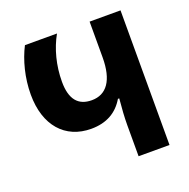

<svg xmlns="http://www.w3.org/2000/svg" viewBox="-127 -836 941 957"><g transform="rotate(-20 343.5 -357.0)"><path d="M448 0H612V-714H448V-525C448 -402 403 -342 325 -342C254 -342 216 -385 216 -479C216 -566 238 -648 275 -714H105C71 -648 48 -561 48 -472C48 -308 136 -209 274 -209C356 -209 413 -243 449 -304H456C451 -251 448 -205 448 -165Z"/></g></svg>

Font: Noto Sans Georgian SemiCondensed Extra
Style: Regular
Weight: 800
Width: 4
Designer: Monotype Design Team
Foundry: Monotype Imaging Inc.
Version: Version 1.901